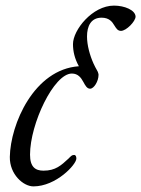

<svg xmlns="http://www.w3.org/2000/svg" viewBox="-20 -649 503 684"><path d="M386 -629C309 -629 240 -542 240 -492C240 -466 246 -440 261 -413C101 -402 17 -206 15 -90C14 -28 63 15 99 15C180 15 252 -63 252 -84C252 -91 250 -97 244 -97C236 -97 233 -93 224 -84C198 -60 178 -41 135 -41C106 -41 87 -54 87 -98C87 -208 172 -387 236 -387C258 -387 269 -372 277 -357C284 -344 290 -333 301 -333C315 -333 331 -360 331 -382C331 -384 331 -386 330 -388C330 -393 322 -403 313 -423C300 -452 290 -488 290 -519C290 -556 304 -586 342 -586C369 -586 380 -571 387 -559C394 -548 399 -539 411 -539C430 -539 463 -573 463 -590C462 -613 424 -629 386 -629Z"/></svg>

Font: EB Garamond
Style: Italic
Weight: 400
Italic angle: -17.2°
Designer: Georg Duffner and Octavio Pardo
Foundry: Georg Duffner
Version: Version 1.000;PS 001.000;hotconv 1.0.88;makeotf.lib2.5.64775